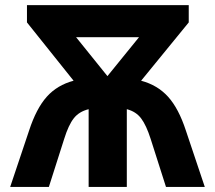

<svg xmlns="http://www.w3.org/2000/svg" viewBox="-20 -734 844 754"><path d="M721.2 -713.9V-646L534.2 -417Q598.6 -399.9 640.1 -354Q681.6 -308.1 710 -221.2L784.2 0H631.8L571.8 -188Q554.7 -241.7 534.4 -268.8Q514.2 -295.9 478 -305.2V0H328.1V-305.2Q290.5 -295.9 269.8 -269.5Q249 -243.2 231.9 -188L171.9 0H20L94.2 -221.2Q122.6 -308.1 163.6 -354Q204.6 -399.9 269 -417L85.9 -646V-713.9ZM525.9 -587.9H278.8L401.9 -435.1Z"/></svg>

Font: Open Sans
Style: Bold
Weight: 700
Designer: Monotype Design Team
Foundry: Monotype Imaging Inc.
Version: Version 3.000; ttfautohint (v1.8.4)